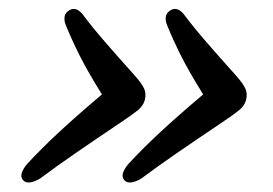

<svg xmlns="http://www.w3.org/2000/svg" viewBox="-20 -447 598 421"><path d="M519.5 -227.5Q516 -215 504.5 -205.5Q493 -196 466 -178Q406.5 -138 366.2 -110.2Q326 -82.5 290.5 -56Q279.5 -49 269 -47.2Q258.5 -45.5 253 -51.5Q246.5 -58.5 249.8 -68Q253 -77.5 261.5 -87.5Q290 -118.5 328.5 -154.5Q367 -190.5 425.5 -240Q394 -290.5 376.5 -325.5Q359 -360.5 346.5 -391.5Q342.5 -400.5 343.5 -409.5Q344.5 -418.5 352.5 -423.5Q367.5 -434 382.5 -416.5Q405 -386.5 430.8 -356.8Q456.5 -327 496 -283Q513 -264 518 -252.8Q523 -241.5 519.5 -227.5ZM297.5 -227.5Q294 -215 282.5 -205.5Q271 -196 244 -178Q184.5 -138 144.2 -110.2Q104 -82.5 68.5 -56Q57.5 -49 47 -47.2Q36.5 -45.5 31 -51.5Q24.5 -58.5 27.8 -68Q31 -77.5 39.5 -87.5Q68 -118.5 106.5 -154.5Q145 -190.5 203.5 -240Q172 -290.5 154.5 -325.5Q137 -360.5 124.5 -391.5Q120.5 -400.5 121.5 -409.5Q122.5 -418.5 130.5 -423.5Q145.5 -434 160.5 -416.5Q183 -386.5 208.8 -356.8Q234.5 -327 274 -283Q291 -264 296 -252.8Q301 -241.5 297.5 -227.5Z"/></svg>

Font: Fraunces 9pt S100
Style: Italic
Weight: 400
Italic angle: -16°
Version: Version 1.000; ttfautohint (v1.8.3)